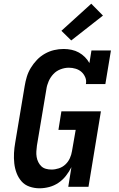

<svg xmlns="http://www.w3.org/2000/svg" viewBox="-20 -1007 640 1035"><path d="M193 8Q165 8 139 -1Q113 -10 96 -29.5Q79 -49 69.5 -74Q60 -99 57 -126.5Q54 -154 55.5 -182Q57 -210 62 -238L113 -543Q117 -568 124.5 -593Q132 -618 146 -641Q160 -664 179 -684Q198 -704 222 -717.5Q246 -731 271.5 -737Q297 -743 323 -743Q345 -743 366 -738.5Q387 -734 405 -724Q423 -714 437.5 -699.5Q452 -685 462 -667L473 -735H578L548 -554H443Q447 -573 439.5 -590.5Q432 -608 419 -619.5Q406 -631 388 -636.5Q370 -642 351 -642Q329 -642 306.5 -633.5Q284 -625 268 -608Q252 -591 242.5 -569.5Q233 -548 230 -526L179 -222Q177 -206 176 -191Q175 -176 177.5 -161Q180 -146 186.5 -133Q193 -120 203 -110.5Q213 -101 227.5 -97Q242 -93 258 -93Q277 -93 297 -99.5Q317 -106 332.5 -120.5Q348 -135 356.5 -154Q365 -173 368 -192L388 -307H295L311 -407H524L457 0H348L365 -106Q353 -82 335.5 -59.5Q318 -37 295 -21.5Q272 -6 245.5 1Q219 8 193 8ZM364 -789 311 -841 472 -987 535 -923Z"/></svg>

Font: Iosevka Etoile
Style: Bold Italic
Weight: 700
Italic angle: -9°
Designer: Belleve Invis
Foundry: Belleve Invis
Version: Version 28.1.0; ttfautohint (v1.8.4)